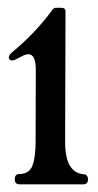

<svg xmlns="http://www.w3.org/2000/svg" viewBox="-20 -734 252 495"><path d="M25.4 -583.5Q17.1 -578.1 11.7 -578.1Q6.3 -578.1 4.2 -581.1Q2 -584 3.2 -588.6Q4.4 -593.3 9.8 -598.1Q42 -624.5 68.4 -652.6Q94.7 -680.7 115.7 -709.5Q119.1 -713.9 124 -713.9H138.2Q148.9 -713.9 148.9 -704.1L147.9 -367.7Q147.9 -288.1 196.3 -284.7Q201.7 -284.2 204.3 -280.5Q207 -276.9 207 -271Q206.5 -258.8 194.8 -258.8H30.3Q18.1 -258.8 18.1 -272Q18.1 -285.2 29.8 -285.2Q55.2 -285.6 63.5 -306.6Q71.8 -327.6 71.8 -369.6L72.3 -557.6Q71.3 -594.2 53.2 -594.2Q43.5 -594.2 25.4 -583Z"/></svg>

Font: Bertholdr Mainzer Fraktur
Style: Regular
Weight: 400
Designer: Peter Wiegel, original typeface by Carl Albert Fahrenwaldt 1901
Foundry: Peter Wiegel
Version: Version 1.000 2010 initial release